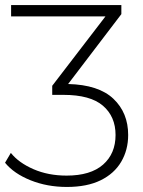

<svg xmlns="http://www.w3.org/2000/svg" viewBox="-44 -542 567 761"><path d="M221 199Q143 199 77 172.5Q11 146 -24 103L-1 64Q30 103 88.5 128.5Q147 154 220 154Q315 154 364.5 110.5Q414 67 414 -7Q414 -80 364 -123Q314 -166 207 -166H163V-202L374 -477H0V-522H437V-486L226 -209Q347 -206 405.5 -150.5Q464 -95 464 -7Q464 52 436.5 99Q409 146 355 172.5Q301 199 221 199Z"/></svg>

Font: Montserrat Light
Style: Regular
Weight: 300
Designer: Julieta Ulanovsky
Foundry: Julieta Ulanovsky
Version: Version 9.000; ttfautohint (v1.8.4.7-5d5b)